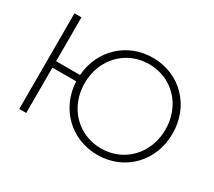

<svg xmlns="http://www.w3.org/2000/svg" viewBox="-132 -958 1357 1217"><g transform="rotate(30 547.0 -350.0)"><path d="M106 0H157V-332H331C340 -138 487 5 679 5C877 5 1026 -146 1026 -350C1026 -554 877 -705 679 -705C491 -705 346 -567 332 -379H157V-700H106ZM679 -42C511 -42 383 -173 383 -350C383 -527 511 -658 679 -658C847 -658 974 -527 974 -350C974 -173 847 -42 679 -42Z"/></g></svg>

Font: Chess Sans Light
Style: Regular
Weight: 300
Designer: Wolf Bōese
Foundry: Wolf Bōese
Version: Version 7.223;Glyphs 3.3 (3306)